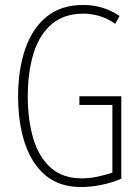

<svg xmlns="http://www.w3.org/2000/svg" viewBox="-20 -744 565 774"><path d="M300 -356H469V-24Q431 -7 388 1.5Q345 10 307 10Q219 10 163 -37.5Q107 -85 80 -167.5Q53 -250 53 -355Q53 -464 82 -547.5Q111 -631 169 -677.5Q227 -724 315 -724Q353 -724 389 -714Q425 -704 462 -680L445 -648Q411 -671 379 -680Q347 -689 316 -689Q239 -689 189 -647Q139 -605 115.5 -529.5Q92 -454 92 -355Q92 -259 114.5 -184.5Q137 -110 185 -67.5Q233 -25 309 -25Q342 -25 374 -32Q406 -39 433 -48V-321H300Z"/></svg>

Font: Noto Sans Khmer ExtraCondensed ExtraLight
Style: Regular
Weight: 250
Width: 2
Designer: Danh Hong and the Monotype Design Team
Foundry: Monotype Imaging Inc.
Version: Version 2.004